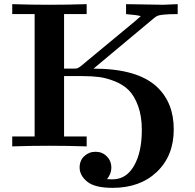

<svg xmlns="http://www.w3.org/2000/svg" viewBox="-20 -706 941 926"><path d="M39 0V-48H147V-638H39V-686Q128 -683 215 -683Q306 -683 398 -686V-638H289V-375H331Q349 -375 354 -377Q359 -379 371 -388L628 -601L659 -628Q646 -633 588 -638V-686L767 -683L837 -686V-638Q793 -638 769.5 -635.5Q746 -633 739 -629.5Q732 -626 722 -618L431 -375Q644 -375 738 -286Q818 -210 818 -82Q818 45 737 122.5Q656 200 523 200Q437 200 400.5 170Q364 140 364 102Q364 68 386.5 47Q409 26 441 26Q473 26 495 48Q517 70 517 103Q517 132 496 158Q505 159 522 159Q589 159 626.5 93.5Q664 28 664 -79Q664 -146 646 -195Q628 -244 601 -271Q574 -298 533.5 -314Q493 -330 458 -334.5Q423 -339 379 -339H289V-48H398V0Q306 -3 215 -3Q128 -3 39 0Z"/></svg>

Font: CMU Serif
Style: Bold
Weight: 700
Version: Version 0.7.0